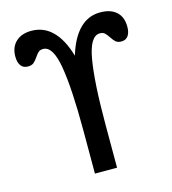

<svg xmlns="http://www.w3.org/2000/svg" viewBox="-109 -825 819 914"><g transform="rotate(-15 300.0 -367.5)"><path d="M161 -637Q146.5 -637 138.2 -630Q130 -623 120 -608Q109 -591.5 98.8 -583.2Q88.5 -575 70 -575Q47.5 -575 35.8 -591.2Q24 -607.5 24 -636Q24 -682 52.2 -708.5Q80.5 -735 129 -735Q189.5 -735 232.2 -692.5Q275 -650 299 -567Q324 -650 366.5 -692.5Q409 -735 468 -735Q519.5 -735 547.8 -709.2Q576 -683.5 576 -636Q576 -607.5 564.8 -591.2Q553.5 -575 531 -575Q513.5 -575 503.8 -583.2Q494 -591.5 483.5 -608Q473 -624 464.5 -631.5Q456 -639 441 -639Q392.5 -639 373.8 -529.8Q355 -420.5 355 -214V0H246V-214Q246 -419 227.5 -528Q209 -637 161 -637Z"/></g></svg>

Font: JuliaMono
Style: Bold
Weight: 700
Monospace: yes
Designer: cormullion
Foundry: corm
Version: Version 0.055; ttfautohint (v1.8.4)